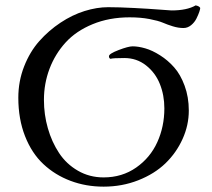

<svg xmlns="http://www.w3.org/2000/svg" viewBox="-20 -695 795 721"><path d="M48.8 -328.1Q48.8 -390.1 70.6 -445.6Q92.3 -501 127.7 -540.8Q163.1 -580.6 207.3 -609.9Q251.5 -639.2 297.6 -653.6Q343.8 -668 386.2 -668Q426.8 -668 483.2 -665Q539.6 -662.1 580.3 -658.9Q621.1 -655.8 624 -655.8Q682.1 -655.8 714.8 -674.8Q729 -671.9 731.9 -665Q731.9 -661.1 728.3 -650.1Q724.6 -639.2 717.5 -625Q710.4 -610.8 697.5 -600.3Q684.6 -589.8 668.9 -589.8Q649.4 -589.8 628.9 -596.2Q608.4 -602.5 591.3 -609.9Q574.2 -617.2 541.3 -623.5Q508.3 -629.9 466.8 -629.9Q390.1 -629.9 327.9 -604.2Q265.6 -578.6 226.3 -535.4Q187 -492.2 166 -436.8Q145 -381.3 145 -319.8Q145 -264.6 159.7 -213.4Q174.3 -162.1 201.7 -120.6Q229 -79.1 272.5 -54Q315.9 -28.8 369.1 -28.8Q438.5 -28.8 491.5 -65.9Q544.4 -103 570.8 -161.4Q597.2 -219.7 597.2 -288.1Q597.2 -337.4 580.3 -379.6Q563.5 -421.9 528.3 -449.5Q493.2 -477.1 446.8 -477.1Q403.8 -477.1 395 -474.1Q389.2 -476.1 389.2 -483.9Q389.2 -493.2 425.5 -507.1Q461.9 -521 478 -521Q499.5 -521 525.6 -513.4Q551.8 -505.9 581.1 -487.3Q610.4 -468.8 634 -442.1Q657.7 -415.5 673.3 -373Q689 -330.6 689 -279.8Q689 -224.6 665.5 -172.9Q642.1 -121.1 601.1 -81.5Q560.1 -42 499.3 -18.1Q438.5 5.9 369.1 5.9Q302.7 5.9 244.9 -15.9Q187 -37.6 143.1 -78.6Q99.1 -119.6 74 -183.8Q48.8 -248 48.8 -328.1Z"/></svg>

Font: Crimson
Style: Roman
Weight: 400
Version: Version 0.8